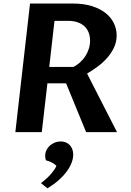

<svg xmlns="http://www.w3.org/2000/svg" viewBox="-20 -735 728 1068"><path d="M243.7 -271.5 212.4 0H65.4L147 -715.3H385.7Q445.8 -715.3 491.5 -700.9Q537.1 -686.5 567.6 -662.1Q598.1 -637.7 613.5 -605.7Q628.9 -573.7 628.9 -538.1Q628.9 -501 613.5 -469.2Q598.1 -437.5 574.5 -411.1Q550.8 -384.8 521.5 -363.5Q492.2 -342.3 464.4 -325.7L630.9 0H459L347.7 -271.5ZM253.9 -362.8H388.7Q407.2 -372.1 424.1 -387Q440.9 -401.9 453.6 -420.9Q466.3 -439.9 473.6 -462.2Q481 -484.4 481 -509.3Q481 -533.2 473.4 -553.2Q465.8 -573.2 450.7 -587.9Q435.5 -602.5 412.4 -610.8Q389.2 -619.1 358.4 -619.1H283.2ZM208 283.7Q221.7 273.4 235.4 261.2Q249 249 260.5 236.1Q272 223.1 280.8 210.7Q289.6 198.2 293.9 187.5Q284.2 177.2 268.1 168.9Q252 160.6 235.4 156.7Q233.4 151.9 232.4 144.8Q231.4 137.7 231.4 130.9Q231.4 114.7 238.3 100.3Q245.1 85.9 257.1 75.2Q269 64.5 284.7 58.1Q300.3 51.8 317.9 51.8Q332.5 51.8 345 56.6Q357.4 61.5 366.9 70.8Q376.5 80.1 381.8 94Q387.2 107.9 387.2 125.5Q387.2 147.5 377.9 171.4Q368.7 195.3 350.6 219.7Q332.5 244.1 305.7 267.8Q278.8 291.5 244.1 312.5Z"/></svg>

Font: Proza Libre
Style: SemiBold Italic
Weight: 600
Designer: Jasper de Waard
Foundry: Jasper de Waard
Version: Version 1.000; ttfautohint (v1.4.1.8-43bc)